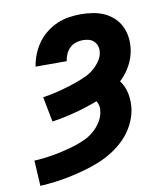

<svg xmlns="http://www.w3.org/2000/svg" viewBox="-84 -813 768 890"><g transform="rotate(-10 300.0 -367.5)"><path d="M34 8 27 -112Q51 -113 75.5 -116Q100 -119 124.5 -123.5Q149 -128 173.5 -134Q198 -140 222 -147.5Q246 -155 270 -166Q294 -177 314 -194Q334 -211 348.5 -233.5Q363 -256 367 -280Q370 -295 367.5 -309Q365 -323 358 -333Q305 -313 250.5 -298.5Q196 -284 141 -276L118 -394Q138 -397 159.5 -401.5Q181 -406 202 -411.5Q223 -417 244 -423.5Q265 -430 285.5 -437.5Q306 -445 326.5 -454.5Q347 -464 364.5 -478.5Q382 -493 395.5 -512Q409 -531 412 -551Q415 -567 411 -581Q407 -595 397.5 -605Q388 -615 374 -619Q360 -623 344 -623Q329 -623 312.5 -618Q296 -613 283.5 -601Q271 -589 264 -573.5Q257 -558 255 -543L254 -540H108L109 -546Q114 -574 125 -600.5Q136 -627 153 -650.5Q170 -674 194.5 -693Q219 -712 245 -723Q271 -734 299 -738.5Q327 -743 355 -743Q384 -743 412.5 -738.5Q441 -734 466 -722.5Q491 -711 511 -692Q531 -673 542.5 -648Q554 -623 557 -594.5Q560 -566 555 -536Q549 -500 530 -466Q511 -432 482 -405Q503 -377 510 -340Q517 -303 511 -265Q505 -230 487.5 -196Q470 -162 443 -134.5Q416 -107 384 -86.5Q352 -66 317.5 -52Q283 -38 247.5 -28Q212 -18 176.5 -10.5Q141 -3 105.5 1.5Q70 6 34 8Z"/></g></svg>

Font: Iosevka Aile Heavy Oblique
Style: Regular
Weight: 900
Italic angle: -9°
Designer: Belleve Invis
Foundry: Belleve Invis
Version: Version 31.1.0; ttfautohint (v1.8.4)